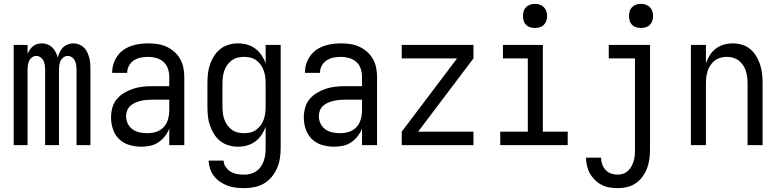

<svg xmlns="http://www.w3.org/2000/svg" viewBox="-20 -753 4040 996"><path d="M51 0V-520H123V-474Q128 -485 135 -495.5Q142 -506 151.5 -513.5Q161 -521 173 -524.5Q185 -528 198 -528Q213 -528 227 -522.5Q241 -517 251.5 -506.5Q262 -496 269 -482Q276 -468 280 -454Q283 -468 289.5 -482Q296 -496 306.5 -506.5Q317 -517 331.5 -522.5Q346 -528 361 -528Q376 -528 390 -522.5Q404 -517 415 -506.5Q426 -496 432.5 -482Q439 -468 443 -453.5Q447 -439 448 -424Q449 -409 449 -394V0H377V-394Q377 -405 375 -417Q373 -429 368 -439Q363 -449 353 -456Q343 -463 332 -463Q320 -463 310 -456Q300 -449 295 -439Q290 -429 288 -417Q286 -405 286 -394V0H214V-394Q214 -405 212 -417Q210 -429 205 -439Q200 -449 190 -456Q180 -463 168 -463Q157 -463 147 -456Q137 -449 132 -439Q127 -429 125 -417Q123 -405 123 -394V0Z M714 8Q683 8 652.5 -0.5Q622 -9 599.5 -30Q577 -51 566.5 -81.5Q556 -112 556 -143Q556 -168 562.5 -193Q569 -218 585 -237.5Q601 -257 623 -270.5Q645 -284 669 -292Q693 -300 718 -303Q743 -306 769 -306H858V-355Q858 -376 851 -397Q844 -418 828 -432Q812 -446 791 -452Q770 -458 749 -458Q730 -458 711 -454.5Q692 -451 675.5 -440.5Q659 -430 649.5 -413Q640 -396 640 -377V-375H562V-378Q562 -401 569 -422.5Q576 -444 589 -462.5Q602 -481 620.5 -494Q639 -507 660.5 -514.5Q682 -522 704 -525Q726 -528 749 -528Q773 -528 797 -524.5Q821 -521 843 -511Q865 -501 883.5 -485Q902 -469 914 -448Q926 -427 931 -403Q936 -379 936 -355V0H858V-86Q850 -65 835.5 -46.5Q821 -28 802 -15Q783 -2 760 3Q737 8 714 8ZM746 -62Q769 -62 791.5 -69.5Q814 -77 829.5 -94Q845 -111 851.5 -134Q858 -157 858 -180V-236H769Q754 -236 739 -234.5Q724 -233 709.5 -229.5Q695 -226 681 -220Q667 -214 656 -204Q645 -194 639.5 -179.5Q634 -165 634 -150Q634 -130 643 -111.5Q652 -93 668.5 -81.5Q685 -70 705 -66Q725 -62 746 -62Z M1248 223Q1226 223 1204 220.5Q1182 218 1161.5 210.5Q1141 203 1122.5 190.5Q1104 178 1090.5 161Q1077 144 1070 123Q1063 102 1062 80H1140Q1140 98 1151 113.5Q1162 129 1177.5 138Q1193 147 1211 150Q1229 153 1248 153Q1264 153 1280.5 148.5Q1297 144 1310.5 134.5Q1324 125 1333.5 111Q1343 97 1348.5 81Q1354 65 1356 48.5Q1358 32 1358 15V-96Q1350 -73 1336.5 -53Q1323 -33 1304 -19Q1285 -5 1262 1.5Q1239 8 1215 8Q1190 8 1166 1Q1142 -6 1122.5 -21.5Q1103 -37 1090 -58Q1077 -79 1069 -102.5Q1061 -126 1058.5 -150.5Q1056 -175 1056 -200V-320Q1056 -345 1058.5 -369.5Q1061 -394 1069 -417.5Q1077 -441 1090 -462Q1103 -483 1122.5 -498.5Q1142 -514 1166 -521Q1190 -528 1215 -528Q1239 -528 1262 -521.5Q1285 -515 1304 -501Q1323 -487 1336.5 -467Q1350 -447 1358 -424V-520H1436V15Q1436 42 1432 68.5Q1428 95 1417.5 119Q1407 143 1390 164Q1373 185 1350 198.5Q1327 212 1300.5 217.5Q1274 223 1248 223ZM1246 -62Q1263 -62 1279.5 -66Q1296 -70 1309.5 -80Q1323 -90 1333 -104Q1343 -118 1348.5 -134Q1354 -150 1356 -166.5Q1358 -183 1358 -200V-320Q1358 -337 1356 -353.5Q1354 -370 1348.5 -386Q1343 -402 1333 -416Q1323 -430 1309.5 -440Q1296 -450 1279.5 -454Q1263 -458 1246 -458Q1229 -458 1212.5 -454Q1196 -450 1182.5 -440Q1169 -430 1159 -416Q1149 -402 1143.5 -386Q1138 -370 1136 -353.5Q1134 -337 1134 -320V-200Q1134 -183 1136 -166.5Q1138 -150 1143.5 -134Q1149 -118 1159 -104Q1169 -90 1182.5 -80Q1196 -70 1212.5 -66Q1229 -62 1246 -62Z M1714 8Q1683 8 1652.5 -0.5Q1622 -9 1599.5 -30Q1577 -51 1566.5 -81.5Q1556 -112 1556 -143Q1556 -168 1562.5 -193Q1569 -218 1585 -237.5Q1601 -257 1623 -270.5Q1645 -284 1669 -292Q1693 -300 1718 -303Q1743 -306 1769 -306H1858V-355Q1858 -376 1851 -397Q1844 -418 1828 -432Q1812 -446 1791 -452Q1770 -458 1749 -458Q1730 -458 1711 -454.5Q1692 -451 1675.5 -440.5Q1659 -430 1649.5 -413Q1640 -396 1640 -377V-375H1562V-378Q1562 -401 1569 -422.5Q1576 -444 1589 -462.5Q1602 -481 1620.5 -494Q1639 -507 1660.5 -514.5Q1682 -522 1704 -525Q1726 -528 1749 -528Q1773 -528 1797 -524.5Q1821 -521 1843 -511Q1865 -501 1883.5 -485Q1902 -469 1914 -448Q1926 -427 1931 -403Q1936 -379 1936 -355V0H1858V-86Q1850 -65 1835.5 -46.5Q1821 -28 1802 -15Q1783 -2 1760 3Q1737 8 1714 8ZM1746 -62Q1769 -62 1791.5 -69.5Q1814 -77 1829.5 -94Q1845 -111 1851.5 -134Q1858 -157 1858 -180V-236H1769Q1754 -236 1739 -234.5Q1724 -233 1709.5 -229.5Q1695 -226 1681 -220Q1667 -214 1656 -204Q1645 -194 1639.5 -179.5Q1634 -165 1634 -150Q1634 -130 1643 -111.5Q1652 -93 1668.5 -81.5Q1685 -70 1705 -66Q1725 -62 1746 -62Z M2064 0V-70L2351 -450H2064V-520H2436V-450L2149 -70H2436V0Z M2575 0V-70H2718V-450H2589V-520H2796V-70H2925V0ZM2755 -608Q2742 -608 2730 -611.5Q2718 -615 2709 -624Q2700 -633 2696.5 -645Q2693 -657 2693 -670Q2693 -683 2696.5 -695Q2700 -707 2709 -716Q2718 -725 2730 -729Q2742 -733 2755 -733Q2768 -733 2780 -729Q2792 -725 2801 -716Q2810 -707 2814 -695Q2818 -683 2818 -670Q2818 -657 2814 -645Q2810 -633 2801 -624Q2792 -615 2780 -611.5Q2768 -608 2755 -608Z M3185 223Q3164 223 3142.5 219.5Q3121 216 3102 206.5Q3083 197 3067 181.5Q3051 166 3040.5 147.5Q3030 129 3025 107.5Q3020 86 3020 65H3098Q3098 83 3104 99.5Q3110 116 3122 129Q3134 142 3151 147.5Q3168 153 3185 153Q3200 153 3214.5 147.5Q3229 142 3239.5 131.5Q3250 121 3257 107.5Q3264 94 3268 79.5Q3272 65 3273 50Q3274 35 3274 20V-450H3138V-520H3352V20Q3352 45 3349 69.5Q3346 94 3337.5 117.5Q3329 141 3314.5 161.5Q3300 182 3279.5 196.5Q3259 211 3234.5 217Q3210 223 3185 223ZM3305 -608Q3292 -608 3280 -611.5Q3268 -615 3259 -624Q3250 -633 3246.5 -645Q3243 -657 3243 -670Q3243 -683 3246.5 -695Q3250 -707 3259 -716Q3268 -725 3280 -729Q3292 -733 3305 -733Q3318 -733 3330 -729Q3342 -725 3351 -716Q3360 -707 3364 -695Q3368 -683 3368 -670Q3368 -657 3364 -645Q3360 -633 3351 -624Q3342 -615 3330 -611.5Q3318 -608 3305 -608Z M3564 0V-520H3642V-425Q3650 -447 3662.5 -467Q3675 -487 3693.5 -501Q3712 -515 3735 -521.5Q3758 -528 3781 -528Q3806 -528 3829.5 -521Q3853 -514 3872 -498Q3891 -482 3903.5 -461Q3916 -440 3923.5 -416.5Q3931 -393 3933.5 -368.5Q3936 -344 3936 -320V0H3858V-320Q3858 -337 3856 -353.5Q3854 -370 3849 -385.5Q3844 -401 3834.5 -415Q3825 -429 3812 -439Q3799 -449 3783 -453.5Q3767 -458 3750 -458Q3733 -458 3717 -453.5Q3701 -449 3688 -439Q3675 -429 3665.5 -415Q3656 -401 3651 -385.5Q3646 -370 3644 -353.5Q3642 -337 3642 -320V0Z"/></svg>

Font: Iosevka Custom
Style: Regular
Weight: 400
Monospace: yes
Designer: Belleve Invis
Foundry: Belleve Invis
Version: Version 32.5.0; ttfautohint (v1.8.4)